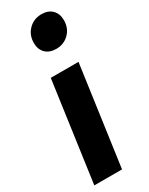

<svg xmlns="http://www.w3.org/2000/svg" viewBox="-211 -847 689 887"><g transform="rotate(-30 133.0 -403.5)"><path d="M169.9 -633.8Q133.8 -633.8 113.3 -654.3Q92.8 -674.8 92.8 -709Q92.8 -751.5 120.6 -779.3Q148.4 -807.1 189 -807.1Q225.6 -807.1 245.8 -786.4Q266.1 -765.6 266.1 -731.9Q266.1 -689 238.5 -661.4Q210.9 -633.8 169.9 -633.8ZM228 -530.8 153.8 0H5.9L80.1 -530.8Z"/></g></svg>

Font: Fira Sans Compressed
Style: Bold Italic
Weight: 700
Width: 3
Italic angle: -8°
Designer: Carrois Corporate & Edenspiekermann AG
Foundry: Carrois Corporate GbR & Edenspiekermann AG
Version: Version 4.203;PS 004.203;hotconv 1.0.88;makeotf.lib2.5.64775